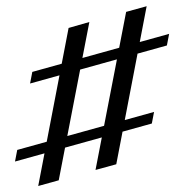

<svg xmlns="http://www.w3.org/2000/svg" viewBox="-20 -559 602 627"><path d="M291.9 -4 391.9 -520.2 458.9 -538.7 359.7 -22.6ZM29 -31.5 36.3 -69.4 483.1 -193.5 475.8 -155.6ZM104.8 48.4 204 -467.7 271.8 -487.1 171.8 29.8ZM78.2 -286.3 85.5 -324.2 532.3 -448.4 525 -410.5Z"/></svg>

Font: Playfair 9pt Light
Style: Regular
Weight: 300
Designer: Claus Eggers Sørensen
Foundry: Claus Eggers Sørensen
Version: Version 2.001;gftools[0.9.30]